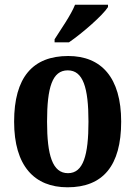

<svg xmlns="http://www.w3.org/2000/svg" viewBox="-20 -786 576 816"><path d="M212 -619V-606H273C330 -645 417 -721 439 -756V-766H299C281 -721 239 -662 212 -619ZM267 10C417 10 495 -81 495 -269C495 -457 410 -548 270 -548C119 -548 40 -457 40 -269C40 -81 126 10 267 10ZM269 -50C203 -50 180 -126 180 -269C180 -414 202 -487 268 -487C333 -487 356 -414 356 -269C356 -126 334 -50 269 -50Z"/></svg>

Font: Noto Serif Armenian Condensed
Style: Bold
Weight: 700
Width: 3
Designer: Monotype Design Team
Foundry: Monotype Imaging Inc.
Version: Version 2.008